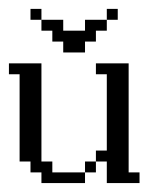

<svg xmlns="http://www.w3.org/2000/svg" viewBox="-20 -410 357 430"><path d="M170.4 -23.9V-48.3H194.8V-23.9ZM72.8 0V-23.9H48.3V-48.3H23.9V-243.7H0V-268.1H72.8V-48.3H97.2V-23.9H170.4V0ZM219.2 0V-48.3H194.8V-72.8H219.2V-243.7H194.8V-268.1H268.1V-23.9H292.5V0ZM121.6 -292.5V-316.9H97.2V-341.3H72.8V-365.7H121.6V-341.3H170.4V-365.7H219.2V-341.3H194.8V-316.9H170.4V-292.5ZM48.3 -365.7V-390.1H72.8V-365.7ZM219.2 -365.7V-390.1H243.7V-365.7Z"/></svg>

Font: FS Mondwest Regular
Style: Regular
Weight: 400
Designer: NZWStudios2024
Foundry: https://fontstruct.com
Version: Version 1.0